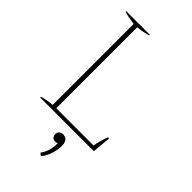

<svg xmlns="http://www.w3.org/2000/svg" viewBox="-279 -784 1102 1102"><g transform="rotate(45 272.0 -232.5)"><path d="M51 -6Q80 -16 132 -21V-678Q79 -685 50 -695V-700H242V-695Q209 -684 160 -679V-22H463Q464 -38 473 -68.5Q482 -99 488 -114H497L487 0H51ZM276 222Q291 203 299.5 176.5Q308 150 308 124V114Q302 118 287 118Q276 118 268.5 109Q261 100 261 88Q261 72 270.5 64Q280 56 294 56Q336 56 336 111Q336 140 323.5 177.5Q311 215 291 235Z"/></g></svg>

Font: Trirong Thin
Style: Regular
Weight: 250
Designer: Katatrad Team
Foundry: CadsonDemak
Version: Version 1.001